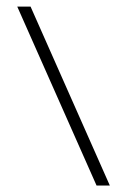

<svg xmlns="http://www.w3.org/2000/svg" viewBox="-20 -573 384 593"><path d="M278.2 0 33.3 -552.6H74.4L319.2 0Z"/></svg>

Font: Suranna
Style: Regular
Weight: 400
Version: Version 1.0.5; ttfautohint (v1.2.42-39fb)